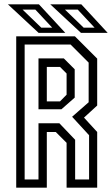

<svg xmlns="http://www.w3.org/2000/svg" viewBox="-20 -868 520 888"><path d="M55 0V-700H326.5L429.5 -597V-380L368.5 -324L429.5 -257.5V0H288V-207.5L238 -257.5H196.5V0ZM94 -38H158V-298H254.5L327.5 -221.5V-38H392V-242.5L313.5 -328L390 -395V-578.5L306.5 -662H94ZM158 -362.5V-598H275L325.5 -547.5V-416.5L264 -362.5ZM196.5 -399H257.5L288 -430V-528L257.5 -558.5H196.5ZM478 -716H354.5L212.5 -848H356ZM417.5 -740 339.5 -823.5H280.5L367 -740ZM282 -716H158.5L16.5 -848H160ZM221.5 -740 143.5 -823.5H84.5L171 -740Z"/></svg>

Font: Tourney Condensed
Style: Regular
Weight: 400
Width: 3
Designer: Tyler Finck
Foundry: Etcetera Type Co
Version: Version 1.010; ttfautohint (v1.8.3)